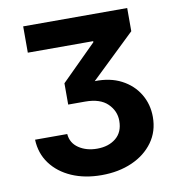

<svg xmlns="http://www.w3.org/2000/svg" viewBox="-82 -802 811 884"><g transform="rotate(-10 323.0 -359.5)"><path d="M322.8 9.8Q244.1 9.8 183.1 -16.8Q122.1 -43.5 86.4 -91.6Q50.8 -139.6 48.3 -204.1H198.7Q202.1 -161.6 237.5 -137.7Q272.9 -113.8 323.2 -113.8Q377 -113.8 411.1 -141.8Q445.3 -169.9 445.3 -222.7Q445.3 -269 410.4 -303Q375.5 -336.9 305.7 -336.9H226.6V-436.5L390.6 -599.6V-604.5H85V-727.5H571.3V-619.1L365.7 -421.9Q437 -423.8 489.7 -396.5Q542.5 -369.1 571.5 -321Q600.6 -272.9 600.6 -213.4Q600.6 -146 564.2 -95.7Q527.8 -45.4 465.1 -17.8Q402.3 9.8 322.8 9.8Z"/></g></svg>

Font: Inter
Style: Bold
Weight: 700
Designer: Rasmus Andersson
Foundry: rsms
Version: Version 4.001;git-9221beed3